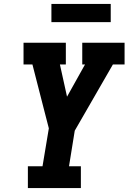

<svg xmlns="http://www.w3.org/2000/svg" viewBox="-20 -951 650 971"><path d="M121 0V-110H195L227 -302L204 -391L144 -625H99V-735H313V-625H283L319 -462L410 -625H396V-735H610V-625H551L358 -290L329 -110H389V0ZM540 -839H240V-931H540Z"/></svg>

Font: Iosevka Slab XBdExObl
Style: Regular
Weight: 800
Width: 7
Italic angle: -9°
Monospace: yes
Designer: Belleve Invis
Foundry: Belleve Invis
Version: Version 11.1.0; ttfautohint (v1.8.3)